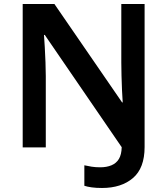

<svg xmlns="http://www.w3.org/2000/svg" viewBox="-20 -734 833 956"><path d="M488 202Q459 202 437 199Q415 196 400 191V89Q417 93 436.5 96Q456 99 479 99Q511 99 535 89Q559 79 572 57.5Q585 36 586 -1L203 -560H199Q201 -535 203 -498.5Q205 -462 206.5 -424Q208 -386 208 -355V0H93V-714H251L588 -224H591Q589 -250 587.5 -285Q586 -320 585 -356.5Q584 -393 584 -422V-714H700V-2Q700 103 642 152.5Q584 202 488 202Z"/></svg>

Font: Noto Sans Hanifi Rohingya SemiBold
Style: Regular
Weight: 600
Version: Version 2.101